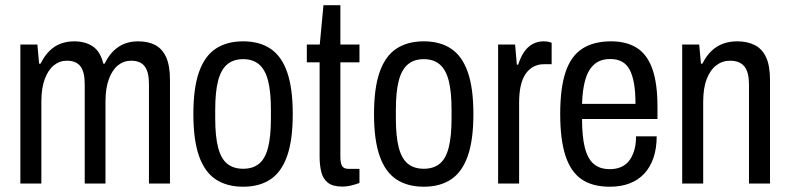

<svg xmlns="http://www.w3.org/2000/svg" viewBox="-20 -695 2988 727"><path d="M57.1 0V-526.5H121.5L128.1 -453.9H133.6Q148.9 -484.6 168.1 -503Q187.2 -521.5 210.7 -530Q234.2 -538.5 260.7 -538.5Q302.7 -538.5 331.4 -519.3Q360.1 -500.1 371.2 -453.9H376.2Q391.1 -484.2 410.2 -502.6Q429.4 -521 452.4 -529.8Q475.4 -538.5 502.5 -538.5Q540.6 -538.5 567.4 -524.7Q594.2 -510.8 608.9 -478.8Q623.6 -446.7 623.6 -393.2V0H544V-375.8Q544 -398.5 540.3 -415Q536.6 -431.5 528.5 -442.9Q520.4 -454.2 507.4 -459.6Q494.3 -465.1 476.6 -465.1Q448.5 -465.1 426.9 -447.8Q405.3 -430.5 392.4 -396Q379.4 -361.5 379.4 -309.8V0H300.8V-375.8Q300.8 -398.5 297.1 -415Q293.4 -431.5 285.3 -442.9Q277.2 -454.2 264.1 -459.6Q251.1 -465.1 233.3 -465.1Q205.7 -465.1 184.1 -447.8Q162.5 -430.5 149.6 -396Q136.6 -361.5 136.6 -309.8V0Z M900.8 12Q838.9 12 796.9 -15.8Q754.9 -43.5 733.6 -104.1Q712.2 -164.6 712.2 -263Q712.2 -361.9 733.6 -422.4Q754.9 -482.9 796.9 -510.7Q838.9 -538.5 900.8 -538.5Q962.3 -538.5 1004 -510.7Q1045.8 -482.9 1067.1 -422.4Q1088.5 -361.9 1088.5 -263Q1088.5 -164.6 1067.1 -104.1Q1045.8 -43.5 1004 -15.8Q962.3 12 900.8 12ZM900.8 -56Q937.4 -56 960.8 -75Q984.2 -94 995 -136.2Q1005.8 -178.3 1005.8 -246.9V-279.1Q1005.8 -347.7 995 -389.6Q984.2 -431.5 960.8 -451.3Q937.4 -471 900.8 -471Q863.8 -471 840.4 -451.3Q816.9 -431.5 805.9 -389.6Q794.9 -347.7 794.9 -279.1V-246.9Q794.9 -178.3 805.9 -136.2Q816.9 -94 840.4 -75Q863.8 -56 900.8 -56Z M1276.1 11.5Q1240.2 11.5 1221.6 -3.1Q1203.1 -17.7 1196.6 -43.6Q1190.2 -69.6 1190.2 -101.6V-459H1141.8V-526.5H1190.8L1204.8 -675.2H1268.8V-526.5H1341.1V-459H1268.8V-102.2Q1268.8 -77.9 1275.1 -66.8Q1281.4 -55.6 1299.9 -55.6H1341.1V-2.1Q1331.4 1.5 1320 4.7Q1308.5 8 1297.4 9.8Q1286.2 11.5 1276.1 11.5Z M1584.8 12Q1522.9 12 1480.9 -15.8Q1438.9 -43.5 1417.6 -104.1Q1396.2 -164.6 1396.2 -263Q1396.2 -361.9 1417.6 -422.4Q1438.9 -482.9 1480.9 -510.7Q1522.9 -538.5 1584.8 -538.5Q1646.3 -538.5 1688 -510.7Q1729.8 -482.9 1751.1 -422.4Q1772.5 -361.9 1772.5 -263Q1772.5 -164.6 1751.1 -104.1Q1729.8 -43.5 1688 -15.8Q1646.3 12 1584.8 12ZM1584.8 -56Q1621.4 -56 1644.8 -75Q1668.2 -94 1679 -136.2Q1689.8 -178.3 1689.8 -246.9V-279.1Q1689.8 -347.7 1679 -389.6Q1668.2 -431.5 1644.8 -451.3Q1621.4 -471 1584.8 -471Q1547.8 -471 1524.4 -451.3Q1500.9 -431.5 1489.9 -389.6Q1478.9 -347.7 1478.9 -279.1V-246.9Q1478.9 -178.3 1489.9 -136.2Q1500.9 -94 1524.4 -75Q1547.8 -56 1584.8 -56Z M1866.1 0V-526.5H1930.4L1937 -450.2H1942Q1951 -478.1 1964 -497.5Q1977 -517 1996 -527.8Q2014.9 -538.5 2038.4 -538.5Q2047.5 -538.5 2055.3 -537Q2063.2 -535.5 2068.8 -532.9V-451.8H2038.7Q2017.7 -451.8 2000.3 -442.6Q1982.9 -433.4 1970.4 -415.5Q1958 -397.6 1951.8 -370.2Q1945.6 -342.8 1945.6 -305.9V0Z M2289.1 12Q2223.3 12 2182.1 -16.2Q2140.9 -44.5 2121.1 -105.5Q2101.2 -166.5 2101.2 -263Q2101.2 -362.5 2121.8 -423Q2142.4 -483.5 2185.3 -511Q2228.2 -538.5 2294 -538.5Q2351.4 -538.5 2390.6 -514.2Q2429.8 -489.9 2449.6 -435.5Q2469.5 -381.1 2469.5 -290V-244.4H2183.9Q2183.9 -178.9 2194.2 -136.9Q2204.5 -95 2227.6 -74.7Q2250.7 -54.5 2289.2 -54.5Q2312.2 -54.5 2330.4 -62.1Q2348.6 -69.7 2360.9 -84.7Q2373.2 -99.8 2380.8 -123.5Q2388.4 -147.2 2388.4 -178.9H2466.5Q2466.5 -133.5 2454.5 -97.9Q2442.4 -62.3 2419.7 -37.8Q2397.1 -13.4 2364.4 -0.7Q2331.7 12 2289.1 12ZM2183.9 -301.6H2386.2Q2386.2 -347 2380.6 -379Q2375 -411 2363.8 -431.7Q2352.5 -452.4 2334.3 -461.9Q2316.2 -471.5 2291.1 -471.5Q2252.8 -471.5 2229.9 -451.1Q2207 -430.8 2196.2 -393.1Q2185.4 -355.5 2183.9 -301.6Z M2563.1 0V-526.5H2627.5L2634.1 -453.9H2639.6Q2654.9 -484.6 2674.9 -503Q2694.8 -521.5 2719 -530Q2743.2 -538.5 2771.3 -538.5Q2810 -538.5 2838.1 -524.2Q2866.1 -509.8 2880.8 -478Q2895.6 -446.1 2895.6 -392.1V0H2816V-375.2Q2816 -397.9 2811.8 -414.9Q2807.6 -432 2798.7 -443.1Q2789.8 -454.2 2776.5 -459.6Q2763.2 -465.1 2743.9 -465.1Q2715.3 -465.1 2692.4 -447.8Q2669.5 -430.5 2656.1 -396Q2642.6 -361.5 2642.6 -309.8V0Z"/></svg>

Font: Archivo SemiBold Condensed
Style: Regular
Weight: 600
Width: 3
Version: Version 2.001